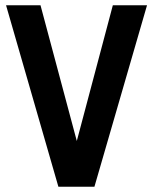

<svg xmlns="http://www.w3.org/2000/svg" viewBox="-20 -710 580 730"><path d="M3 -690H134L272 -174L409 -690H539L339 0H202Z"/></svg>

Font: Radio Canada Condensed SemiBold
Style: Regular
Weight: 600
Width: 3
Designer: Charles Daoud, Etienne Aubert Bonn, Alexandre Saumier Demers, Jacques Le Bailly
Foundry: Radio-Canada
Version: Version 2.104; ttfautohint (v1.8.4.7-5d5b);gftools[0.9.28.de